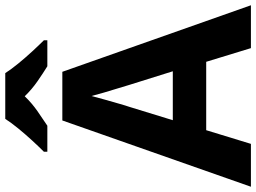

<svg xmlns="http://www.w3.org/2000/svg" viewBox="-142 -832 974 730"><g transform="rotate(-90 345.0 -467.0)"><path d="M527 0 475 -170H215L163 0H0L252 -717H437L690 0ZM387 -463Q382 -480 374 -506Q366 -532 358 -559Q350 -586 345 -606Q340 -586 331.5 -556.5Q323 -527 315.5 -500.5Q308 -474 304 -463L253 -297H439ZM432 -934Q446 -912 468.5 -884.5Q491 -857 515 -831Q539 -805 557 -787V-774H458Q432 -790 401 -811.5Q370 -833 344 -860Q318 -833 288 -812Q258 -791 232 -774H133V-787Q152 -806 175.5 -831.5Q199 -857 221.5 -884.5Q244 -912 258 -934Z"/></g></svg>

Font: Noto Sans Gujarati
Style: Regular
Weight: 400
Designer: Jelle Bosma - Monotype Design Team, Universal Thirst
Foundry: Monotype Imaging Inc.
Version: Version 2.102